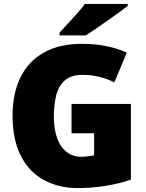

<svg xmlns="http://www.w3.org/2000/svg" viewBox="-20 -947 744 977"><path d="M344 -418H646V-33Q594 -14 521.5 -2Q449 10 375 10Q280 10 205 -30Q130 -70 87 -152Q44 -234 44 -359Q44 -471 84 -553Q124 -635 203 -679.5Q282 -724 398 -724Q466 -724 525 -711.5Q584 -699 625 -679L562 -528Q523 -547 484 -556.5Q445 -566 400 -566Q341 -566 309 -537Q277 -508 265.5 -460Q254 -412 254 -354Q254 -288 271.5 -242Q289 -196 320.5 -172.5Q352 -149 393 -149Q399 -149 412.5 -150Q426 -151 439.5 -153Q453 -155 459 -157V-269H344ZM630 -917Q612 -903 584 -882.5Q556 -862 525 -840.5Q494 -819 465.5 -799.5Q437 -780 417 -767H283V-781Q300 -800 324 -825.5Q348 -851 372 -878Q396 -905 412 -927H630Z"/></svg>

Font: Noto Sans Display Black
Style: Regular
Weight: 900
Designer: Monotype Design Team
Foundry: Monotype Imaging Inc.
Version: Version 2.003